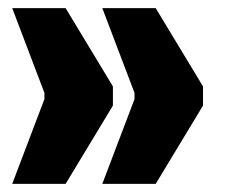

<svg xmlns="http://www.w3.org/2000/svg" viewBox="-20 -512 560 471"><path d="M231 -492H362L478 -300V-253L362 -61H231L310 -269V-284ZM10 -492H141L257 -300V-253L141 -61H10L89 -269V-284Z"/></svg>

Font: Alfa Slab One
Style: Regular
Weight: 400
Designer: JM Sole
Foundry: JM Sole
Version: Version 1.001